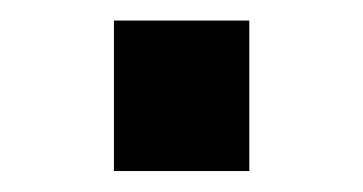

<svg xmlns="http://www.w3.org/2000/svg" viewBox="-20 -575 350 185"><path d="M89.8 -410.2V-555.2H220.2V-410.2Z"/></svg>

Font: Sporting Grotesque
Style: Regular
Weight: 400
Designer: Lucas LE BIHAN
Foundry: Lucas LE BIHAN
Version: Version 2.001;PS 2.1;hotconv 1.0.88;makeotf.lib2.5.647800